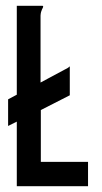

<svg xmlns="http://www.w3.org/2000/svg" viewBox="-20 -643 353 663"><path d="M38 0H284V-84H121V-263L221 -314V-414C216 -409 209 -405 202 -402L120 -358V-589C121 -609 129 -615 129 -620C129 -622 129 -623 125 -623H38V-316L8 -300V-208L38 -223Z"/></svg>

Font: Inconsolata ExtraCondensed
Style: Bold
Weight: 700
Width: 2
Monospace: yes
Designer: Raph Levien, Cyreal, Brenton Simpson
Foundry: Raph Levien, Cyreal, Google
Version: Version 3.100